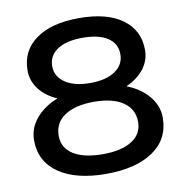

<svg xmlns="http://www.w3.org/2000/svg" viewBox="-81 -787 842 874"><g transform="rotate(-10 340.5 -350.0)"><path d="M43 -198Q43 -252 79.5 -296.5Q116 -341 179 -366V-368Q127 -391 98 -429.5Q69 -468 69 -515Q69 -606 140.5 -658Q212 -710 341 -710Q470 -710 541 -658Q612 -606 612 -515Q612 -468 583 -429.5Q554 -391 502 -368V-366Q565 -341 601.5 -296.5Q638 -252 638 -198Q638 -99 558.5 -44.5Q479 10 341 10Q202 10 122.5 -44.5Q43 -99 43 -198ZM498 -515Q498 -565 457 -592Q416 -619 341 -619Q266 -619 224.5 -591.5Q183 -564 183 -515Q183 -467 225.5 -438.5Q268 -410 341 -410Q414 -410 456 -438.5Q498 -467 498 -515ZM524 -198Q524 -258 475.5 -290.5Q427 -323 341 -323Q255 -323 206 -290.5Q157 -258 157 -198Q157 -142 205.5 -111.5Q254 -81 341 -81Q427 -81 475.5 -111.5Q524 -142 524 -198Z"/></g></svg>

Font: Kodchasan SemiBold
Style: Regular
Weight: 600
Version: Version 1.000; ttfautohint (v1.6)